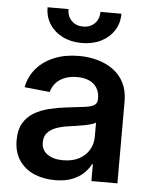

<svg xmlns="http://www.w3.org/2000/svg" viewBox="-53 -781 658 836"><g transform="rotate(5 276.0 -363.5)"><path d="M217.8 9.8Q166.5 9.8 125.5 -8.3Q84.5 -26.4 60.8 -62Q37.1 -97.7 37.1 -149.9Q37.1 -194.8 54.2 -223.9Q71.3 -252.9 100.3 -270.3Q129.4 -287.6 166.3 -296.6Q203.1 -305.7 242.2 -310.1Q291 -315.4 319.8 -319.3Q348.6 -323.2 361.6 -331.5Q374.5 -339.8 374.5 -358.4V-361.8Q374.5 -387.2 363 -406.2Q351.6 -425.3 329.6 -435.5Q307.6 -445.8 275.9 -445.8Q244.1 -445.8 220.2 -435.8Q196.3 -425.8 181.9 -408.7Q167.5 -391.6 162.6 -370.6L51.8 -381.8Q61 -429.7 91.3 -464.6Q121.6 -499.5 168.7 -518.8Q215.8 -538.1 276.4 -538.1Q319.3 -538.1 357.9 -527.3Q396.5 -516.6 426.5 -494.6Q456.5 -472.7 473.6 -438.7Q490.7 -404.8 490.7 -358.9V0H377V-73.7H373.5Q362.3 -51.8 342.3 -32.7Q322.3 -13.7 291.7 -2Q261.2 9.8 217.8 9.8ZM245.6 -79.6Q287.1 -79.6 316.2 -95.2Q345.2 -110.8 360.1 -136.7Q375 -162.6 375 -193.4V-255.4Q369.1 -251 356.2 -247.1Q343.3 -243.2 325.7 -239.7Q308.1 -236.3 289.6 -233.6Q271 -231 254.4 -228.5Q226.1 -224.6 202.6 -215.8Q179.2 -207 165.3 -191.2Q151.4 -175.3 151.4 -149.9Q151.4 -116.2 177.2 -97.9Q203.1 -79.6 245.6 -79.6ZM282.2 -595.2Q235.4 -595.2 198.7 -613.5Q162.1 -631.8 141.6 -663.6Q121.1 -695.3 121.1 -737.3H212.4Q212.4 -706.1 231.9 -686.5Q251.5 -667 282.2 -667Q313.5 -667 332.8 -686.5Q352.1 -706.1 352.1 -737.3H443.8Q443.8 -695.3 423.3 -663.6Q402.8 -631.8 366.5 -613.5Q330.1 -595.2 282.2 -595.2Z"/></g></svg>

Font: Inter Cardless Tabular Medium
Style: Regular
Weight: 500
Designer: Rasmus Andersson
Foundry: rsms
Version: Version 4.000;git-4fc901f